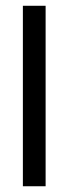

<svg xmlns="http://www.w3.org/2000/svg" viewBox="-20 -648 239 668"><path d="M59.6 0V-627.9H138.7V0Z"/></svg>

Font: Myanmar PaOh One
Style: Regular
Weight: 400
Designer: Debbi Hosken
Foundry: SIL
Version: Version 2.8